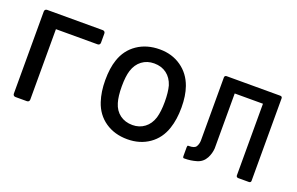

<svg xmlns="http://www.w3.org/2000/svg" viewBox="-70 -782 1631 1054"><g transform="rotate(20 745.0 -254.5)"><path d="M142 -426V-15Q142 -8 138 -4Q134 0 127 0H61Q54 0 50 -4Q46 -8 46 -15V-494Q46 -501 50 -505Q54 -509 61 -509H385Q392 -509 396 -505Q400 -501 400 -494V-441Q400 -434 396 -430Q392 -426 385 -426Z M510 -134Q492 -188 492 -256Q492 -327 509 -376Q531 -442 586 -479.5Q641 -517 717 -517Q789 -517 842.5 -479.5Q896 -442 919 -377Q937 -326 937 -257Q937 -187 919 -134Q897 -67 843 -29.5Q789 8 716 8Q641 8 586.5 -29.5Q532 -67 510 -134ZM829 -161Q840 -199 840 -255Q840 -311 830 -348Q817 -389 787 -411.5Q757 -434 714 -434Q673 -434 643 -411.5Q613 -389 600 -348Q589 -313 589 -255Q589 -197 600 -161Q612 -120 642.5 -97.5Q673 -75 716 -75Q756 -75 786 -97.5Q816 -120 829 -161Z M1099 -122V-493Q1099 -498 1102.5 -501Q1106 -504 1111 -504H1424Q1430 -504 1433 -501Q1436 -498 1436 -493V-11Q1436 -6 1433 -3Q1430 0 1424 0H1362Q1357 0 1353.5 -3Q1350 -6 1350 -11V-430H1185V-109Q1183 -79 1169 -52Q1152 -20 1118 -10Q1084 0 1049 0H1044Q1041 0 1039.5 -3Q1038 -6 1038 -11V-62Q1038 -73 1043 -73H1048Q1080 -73 1089 -87.5Q1098 -102 1099 -122Z"/></g></svg>

Font: Barlow_Medium_SS
Style: Regular
Weight: 500
Designer: Jeremy Tribby
Foundry: Jeremy Tribby
Version: Version 1.101 August 23, 2024